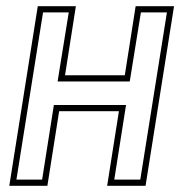

<svg xmlns="http://www.w3.org/2000/svg" viewBox="-20 -600 582 620"><path d="M10 0H133L171 -241H364L326 0H450L542 -580H418L383 -357H190L225 -580H102ZM33 -20 119 -560H202L166 -337H399L435 -560H519L433 -20H349L387 -261H154L116 -20Z"/></svg>

Font: Charger Pro
Style: OlObl
Weight: 900
Designer: Jasper
Foundry: Cannot Into Space Fonts
Version: Version 1.09